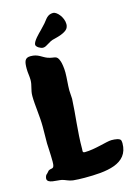

<svg xmlns="http://www.w3.org/2000/svg" viewBox="-140 -989 758 1095"><g transform="rotate(-15 239.0 -441.5)"><path d="M476 -115C472 -129 443 -132 421 -132C393 -132 318 -105 258 -105C242 -105 247 -116 247 -126C247 -230 262 -324 266 -418C266 -434 263 -451 263 -468C263 -501 268 -540 268 -573C268 -600 263 -629 259 -640C245 -682 232 -666 192 -680C161 -691 145 -714 100 -714C65 -714 60 -693 60 -649C60 -626 65 -606 65 -583C65 -550 51 -528 51 -492C51 -437 63 -371 63 -307C63 -272 62 -239 62 -209C62 -201 66 -145 66 -101C66 -51 51 -70 31 -57C32 -58 14 -37 12 -37C12 -37 12 -37 12 -37C12 -37 12 -38 12 -38C7 -29 5 -22 5 -16C5 14 60 8 90 14C108 18 126 30 151 33C171 35 195 36 219 36C346 36 478 25 478 -99C478 -104 477 -110 476 -115ZM342 -821C344 -826 345 -832 345 -838C345 -879 309 -919 288 -919C252 -919 242 -893 224 -873C216 -864 205 -853 194 -841C182 -829 142 -791 142 -770C142 -757 167 -742 182 -742C205 -742 223 -768 256 -774C265 -777 332 -789 342 -821Z"/></g></svg>

Font: Freckle Face
Style: Regular
Weight: 400
Designer: Astigmatic (AOETI)
Foundry: Astigmatic (AOETI)
Version: Version 1.000